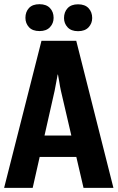

<svg xmlns="http://www.w3.org/2000/svg" viewBox="-35 -908 568 928"><path d="M-15.1 0H123L229 -469.2Q233.4 -489.7 237.1 -512.2Q240.7 -534.7 243.7 -547.9H245.1Q248 -534.7 251.5 -512.2Q254.9 -489.7 259.3 -469.7L368.7 0H513.2L333.5 -710.9H165.5ZM93.3 -149.4H402.3L381.8 -252.9H112.8ZM87.9 -821.8Q87.9 -795.4 105 -776.6Q122.1 -757.8 156.2 -757.8Q189 -757.8 206.5 -776.6Q224.1 -795.4 224.1 -821.8Q224.1 -850.6 206.5 -869.1Q189 -887.7 155.8 -887.7Q122.1 -887.7 105 -869.1Q87.9 -850.6 87.9 -821.8ZM274.4 -820.8Q274.4 -794.9 291.7 -776.1Q309.1 -757.3 342.3 -757.3Q375.5 -757.3 393.1 -776.1Q410.6 -794.9 410.6 -820.8Q410.6 -849.6 393.1 -868.4Q375.5 -887.2 342.3 -887.2Q309.1 -887.2 291.7 -868.4Q274.4 -849.6 274.4 -820.8Z"/></svg>

Font: Roboto Flex Super Cond Bold
Style: Regular
Weight: 700
Width: 3
Designer: Berlow after Robertson
Foundry: Google
Version: Version 3.000